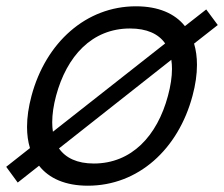

<svg xmlns="http://www.w3.org/2000/svg" viewBox="-60 -575 712 610"><path d="M631.9 -495.5 595.2 -545 527.5 -492C495.7 -532 443.4 -555 371.9 -555C213.9 -555 85.7 -440.5 40.1 -270.5C30.6 -235.1 25.9 -202 25.9 -171.7C25.9 -147.3 29 -124.8 35.2 -104.5L-40.3 -45L-3.7 5L64.1 -48.5C95.8 -8 148.1 15 219.1 15C379.1 15 506.1 -100.5 551.6 -270.5C561.1 -305.7 565.8 -338.7 565.8 -369C565.8 -393.4 562.7 -416 556.6 -436.5ZM353 -484.5C406.5 -484.5 443.4 -467.5 464.7 -437L108.1 -156.5C106.6 -166 105.9 -176.2 105.9 -186.8C105.9 -211.9 110 -240 118.1 -270.5C151.9 -396.5 232 -484.5 353 -484.5ZM238 -55.5C185.5 -55.5 148.7 -73 127.4 -103.5L484.3 -385C485.7 -375.9 486.4 -366.2 486.4 -356C486.4 -330.6 482.1 -301.9 473.6 -270.5C439.5 -143 358 -55.5 238 -55.5Z"/></svg>

Font: Manrope
Style: RegularItalic
Weight: 400
Italic angle: -15°
Designer: Mikhail Sharanda
Foundry: Mikhail Sharanda
Version: Version 4.502;hotconv 1.0.109;makeotfexe 2.5.65596